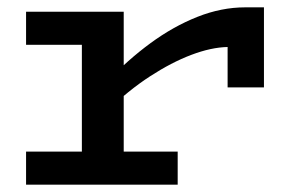

<svg xmlns="http://www.w3.org/2000/svg" viewBox="-20 -503 806 523"><path d="M271 -200V-280Q328 -340 390 -385.5Q452 -431 517.5 -457Q583 -483 648 -483H699V-265H600V-375Q555 -374 501 -353.5Q447 -333 388.5 -295Q330 -257 271 -200ZM51 0V-90H464V0ZM203 -27V-471H317V-27ZM51 -381V-471H310V-381Z"/></svg>

Font: BioRhyme SemiExpanded Medium
Style: Regular
Weight: 500
Width: 6
Designer: Aoife Mooney
Foundry: Aoife Mooney Type
Version: Version 1.600;gftools[0.9.33]